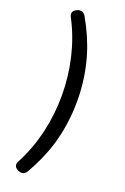

<svg xmlns="http://www.w3.org/2000/svg" viewBox="-187 -871 729 1116"><g transform="rotate(20 178.0 -313.0)"><path d="M228 -586C206 -659 175 -728 137 -794C125 -814 107 -820 85 -810C59 -799 53 -780 67 -756C138 -620 172 -466 172 -313C172 -159 138 -5 67 130C53 154 59 173 85 184C107 194 125 188 137 168C175 102 206 34 228 -39C253 -124 267 -214 267 -313C267 -412 253 -502 228 -586Z"/></g></svg>

Font: GenSenRounded2 TW M
Style: Regular
Weight: 500
Version: Version 2.100;PS 2.1;hotconv 16.6.51;makeotf.lib2.5.65220 DE